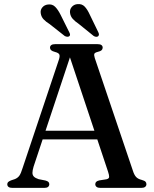

<svg xmlns="http://www.w3.org/2000/svg" viewBox="-20 -915 752 935"><path d="M172.5 -278.5H470.5L474 -236H168ZM220 -18Q220 -10 214.2 -5Q208.5 0 195.5 0H40.5Q27.5 0 21.5 -4.8Q15.5 -9.5 15.5 -17.5Q15.5 -24 19.2 -28Q23 -32 33.5 -36.5L53 -43Q67 -49 74.5 -59.8Q82 -70.5 90.5 -98L266.5 -623.5Q272.5 -641.5 269 -649.5Q265.5 -657.5 248 -662Q234.5 -665.5 229 -670.5Q223.5 -675.5 223.5 -682.5Q223.5 -691 229.8 -695.5Q236 -700 248.5 -700H455Q468 -700 474 -695.5Q480 -691 480 -683Q480 -675.5 474.8 -670.5Q469.5 -665.5 456.5 -662.5Q442 -659 439.5 -653Q437 -647 441.5 -632.5L627 -84Q633.5 -63 643 -53Q652.5 -43 670 -39Q684 -35 688.5 -30.2Q693 -25.5 693 -18Q693 -10 686.8 -5Q680.5 0 667.5 0H469Q456.5 0 450.2 -5Q444 -10 444 -18Q444 -25 448.5 -29.5Q453 -34 463.5 -36.5L498.5 -42Q511 -45 511.5 -53.2Q512 -61.5 506 -79.5L314.5 -654L329 -661L143.5 -103.5Q138 -85 138 -73.5Q138 -62 145.2 -54.8Q152.5 -47.5 168 -42.5L201 -36Q211 -33.5 215.5 -29.2Q220 -25 220 -18ZM275 -843 317 -758.5Q320 -753 321 -748Q322 -743 318 -739Q313.5 -735.5 307.5 -736Q301.5 -736.5 295.5 -739.5L222 -797.5Q203.5 -809 192.2 -821Q181 -833 178.5 -849.5Q175.5 -866 185.8 -878.5Q196 -891 213 -893Q234.5 -896 248.5 -882Q262.5 -868 275 -843ZM417.5 -843 458.5 -758.5Q461.5 -752.5 461.8 -747.5Q462 -742.5 458 -738.5Q453.5 -735 447.5 -735.8Q441.5 -736.5 436 -740L363 -799Q345 -811 334 -823.5Q323 -836 321 -852.5Q319 -869 329.5 -881.2Q340 -893.5 357.5 -895Q379 -897 392.5 -882.8Q406 -868.5 417.5 -843Z"/></svg>

Font: Fraunces
Style: Regular
Weight: 400
Version: Version 1.000;[b76b70a41]